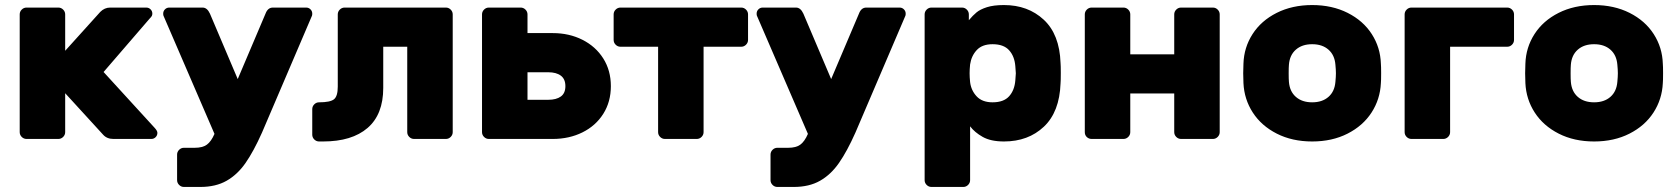

<svg xmlns="http://www.w3.org/2000/svg" viewBox="-20 -550 6638 760"><path d="M377 -503Q394 -520 416 -520H559Q569 -520 576 -513Q583 -506 583 -496Q583 -491 581 -487Q579 -483 572 -476L390 -265L593 -43Q603 -32 603 -24Q603 -14 596 -7Q589 0 579 0H429Q403 0 388 -17L238 -181V-27Q238 -16 230 -8Q222 0 211 0H85Q74 0 66 -8Q58 -16 58 -27V-493Q58 -504 66 -512Q74 -520 85 -520H211Q222 -520 230 -512Q238 -504 238 -493V-349Z M626 -496Q626 -506 633 -513Q640 -520 650 -520H782Q800 -520 811 -496L921 -237L1031 -496Q1040 -520 1060 -520H1192Q1202 -520 1209 -513Q1216 -506 1216 -496Q1216 -491 1215 -488L1017 -25Q984 49 952 95Q920 141 877 165.5Q834 190 773 190H708Q697 190 689 182Q681 174 681 163V62Q681 51 689 43Q697 35 708 35H751Q782 35 799 22.5Q816 10 829 -20L627 -488Q626 -491 626 -496Z M1497 -202Q1497 -97 1435 -43.5Q1373 10 1259 10H1243Q1232 10 1224 2Q1216 -6 1216 -17V-118Q1216 -129 1224 -137Q1232 -145 1243 -145Q1287 -145 1302 -157Q1317 -169 1317 -207V-493Q1317 -504 1325 -512Q1333 -520 1344 -520H1745Q1756 -520 1764 -512Q1772 -504 1772 -493V-27Q1772 -16 1764 -8Q1756 0 1745 0H1619Q1608 0 1600 -8Q1592 -16 1592 -27V-365H1497Z M1915 0Q1904 0 1896 -8Q1888 -16 1888 -27V-493Q1888 -504 1896 -512Q1904 -520 1915 -520H2041Q2052 -520 2060 -512Q2068 -504 2068 -493V-419H2168Q2233 -419 2285.5 -392.5Q2338 -366 2368 -318.5Q2398 -271 2398 -209Q2398 -147 2368 -99.5Q2338 -52 2285.5 -26Q2233 0 2168 0ZM2150 -155Q2182 -155 2200 -168Q2218 -181 2218 -209Q2218 -237 2200 -250.5Q2182 -264 2150 -264H2068V-155Z M2941 -493V-392Q2941 -381 2933 -373Q2925 -365 2914 -365H2765V-27Q2765 -16 2757 -8Q2749 0 2738 0H2612Q2601 0 2593 -8Q2585 -16 2585 -27V-365H2436Q2425 -365 2417 -373Q2409 -381 2409 -392V-493Q2409 -504 2417 -512Q2425 -520 2436 -520H2914Q2925 -520 2933 -512Q2941 -504 2941 -493Z M2975 -496Q2975 -506 2982 -513Q2989 -520 2999 -520H3131Q3149 -520 3160 -496L3270 -237L3380 -496Q3389 -520 3409 -520H3541Q3551 -520 3558 -513Q3565 -506 3565 -496Q3565 -491 3564 -488L3366 -25Q3333 49 3301 95Q3269 141 3226 165.5Q3183 190 3122 190H3057Q3046 190 3038 182Q3030 174 3030 163V62Q3030 51 3038 43Q3046 35 3057 35H3100Q3131 35 3148 22.5Q3165 10 3178 -20L2976 -488Q2975 -491 2975 -496Z M3640 0ZM3820 163Q3820 174 3812 182Q3804 190 3793 190H3667Q3656 190 3648 182Q3640 174 3640 163V-493Q3640 -504 3648 -512Q3656 -520 3667 -520H3788Q3799 -520 3807 -512Q3815 -504 3815 -493V-470Q3831 -489 3845.5 -501Q3860 -513 3886.5 -521.5Q3913 -530 3954 -530Q4049 -530 4111.5 -472Q4174 -414 4178 -301Q4179 -291 4179 -261Q4179 -230 4178 -220Q4174 -107 4112 -48.5Q4050 10 3954 10Q3902 10 3870 -8Q3838 -26 3820 -50ZM3909 -375Q3868 -375 3846.5 -352Q3825 -329 3820 -295Q3818 -275 3818 -260Q3818 -245 3820 -225Q3824 -192 3846 -168.5Q3868 -145 3909 -145Q3953 -145 3974.5 -169Q3996 -193 3999 -232Q4001 -252 4001 -260Q4001 -268 3999 -288Q3996 -327 3974.5 -351Q3953 -375 3909 -375Z M4808 -493V-27Q4808 -16 4800 -8Q4792 0 4781 0H4655Q4644 0 4636 -8Q4628 -16 4628 -27V-180H4454V-27Q4454 -16 4446 -8Q4438 0 4427 0H4301Q4290 0 4282 -7.5Q4274 -15 4274 -27V-493Q4274 -504 4282 -512Q4290 -520 4301 -520H4427Q4438 -520 4446 -512Q4454 -504 4454 -493V-335H4628V-493Q4628 -504 4636 -512Q4644 -520 4655 -520H4781Q4792 -520 4800 -512Q4808 -504 4808 -493Z M4901 0ZM5174 10Q5095 10 5034 -21Q4973 -52 4939 -104.5Q4905 -157 4902 -221L4901 -260L4902 -298Q4904 -362 4938 -415Q4972 -468 5033.5 -499Q5095 -530 5174 -530Q5253 -530 5314.5 -499Q5376 -468 5410 -415Q5444 -362 5446 -298Q5447 -288 5447 -260Q5447 -231 5446 -221Q5443 -157 5409 -104.5Q5375 -52 5314 -21Q5253 10 5174 10ZM5266 -226Q5268 -246 5268 -260Q5268 -274 5266 -294Q5263 -332 5238.5 -353.5Q5214 -375 5174 -375Q5134 -375 5109.5 -353.5Q5085 -332 5082 -294Q5081 -284 5081 -260Q5081 -236 5082 -226Q5085 -188 5109.5 -166.5Q5134 -145 5174 -145Q5214 -145 5238.5 -166.5Q5263 -188 5266 -226Z M5973 -493V-392Q5973 -381 5965 -373Q5957 -365 5946 -365H5720V-27Q5720 -16 5712 -8Q5704 0 5693 0H5567Q5556 0 5548 -8Q5540 -16 5540 -27V-493Q5540 -504 5548 -512Q5556 -520 5567 -520H5946Q5957 -520 5965 -512Q5973 -504 5973 -493Z M6017 0ZM6290 10Q6211 10 6150 -21Q6089 -52 6055 -104.5Q6021 -157 6018 -221L6017 -260L6018 -298Q6020 -362 6054 -415Q6088 -468 6149.5 -499Q6211 -530 6290 -530Q6369 -530 6430.5 -499Q6492 -468 6526 -415Q6560 -362 6562 -298Q6563 -288 6563 -260Q6563 -231 6562 -221Q6559 -157 6525 -104.5Q6491 -52 6430 -21Q6369 10 6290 10ZM6382 -226Q6384 -246 6384 -260Q6384 -274 6382 -294Q6379 -332 6354.5 -353.5Q6330 -375 6290 -375Q6250 -375 6225.5 -353.5Q6201 -332 6198 -294Q6197 -284 6197 -260Q6197 -236 6198 -226Q6201 -188 6225.5 -166.5Q6250 -145 6290 -145Q6330 -145 6354.5 -166.5Q6379 -188 6382 -226Z"/></svg>

Font: Hezaedrus
Style: Bold
Weight: 700
Designer: Hubert & Fischer
Foundry: Hubert & Fischer
Version: Version 1.10;September 3, 2019;FontCreator 11.5.0.2425 64-bi